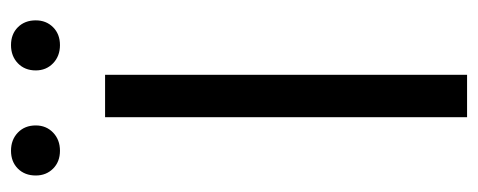

<svg xmlns="http://www.w3.org/2000/svg" viewBox="-280 -589 869 349"><g transform="rotate(-90 154.5 -414.5)"><path d="M116 0V-658H193V0ZM55 -740Q35 -740 22.5 -752.5Q10 -765 10 -784Q10 -804 22.5 -816.5Q35 -829 55 -829Q75 -829 88 -816.5Q101 -804 101 -784Q101 -765 88 -752.5Q75 -740 55 -740ZM247 -740Q227 -740 214 -752.5Q201 -765 201 -784Q201 -804 214 -816.5Q227 -829 247 -829Q267 -829 279.5 -816.5Q292 -804 292 -784Q292 -765 279.5 -752.5Q267 -740 247 -740Z"/></g></svg>

Font: Ysabeau Office
Style: Regular
Weight: 400
Designer: Christian Thalmann (Catharsis Fonts)
Version: Version 2.001;gftools[0.9.30]; featfreeze: tnum,lnum,ss02